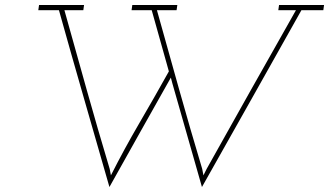

<svg xmlns="http://www.w3.org/2000/svg" viewBox="-20 -720 1323 772"><path d="M137 -700 134 -679H217Q267 -500 318 -323Q369 -146 420 32Q481 -78 543.5 -188.5Q606 -299 667 -408L673 -385L792 32Q892 -146 992 -323Q1092 -500 1192 -679H1280L1283 -700H1102L1099 -679H1170Q1079 -518 987 -355Q895 -192 811 -41L798 -15L793 -41Q745 -201 700.5 -359.5Q656 -518 611 -679H690L693 -700H512L509 -679H590Q607 -617 624.5 -556Q642 -495 659 -433Q601 -329 540 -224.5Q479 -120 426 -15L421 -41Q373 -201 328.5 -359.5Q284 -518 239 -679H315L318 -700Z"/></svg>

Font: Josefin Slab Thin ExtraLight
Style: Italic
Weight: 250
Italic angle: -12°
Version: Version 2.000